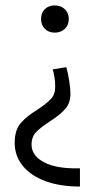

<svg xmlns="http://www.w3.org/2000/svg" viewBox="-20 -488 405 706"><path d="M233 -418Q233 -396 218.5 -382Q204 -368 181 -368Q159 -368 145 -382Q131 -396 131 -418Q131 -441 145 -454.5Q159 -468 181 -468Q204 -468 218.5 -454Q233 -440 233 -418ZM239 -144Q239 -109 220 -87.5Q201 -66 164 -42Q130 -20 113 -2.5Q96 15 96 44Q96 84 141.5 108.5Q187 133 274 131V198Q201 198 147 178Q93 158 63.5 121.5Q34 85 34 37Q34 -9 55.5 -34.5Q77 -60 118 -85Q151 -107 167 -124Q183 -141 183 -169Q183 -200 174 -233L224 -241Q230 -219 234.5 -191Q239 -163 239 -144Z"/></svg>

Font: Ysabeau
Style: Regular
Weight: 400
Designer: Christian Thalmann (Catharsis Fonts)
Version: Version 0.003